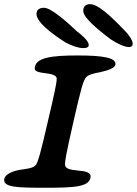

<svg xmlns="http://www.w3.org/2000/svg" viewBox="-36 -887 660 926"><path d="M585.5 -660C598 -660 604 -666.5 604 -676.5C604 -693.5 582.5 -723.5 562 -743C493 -814.5 436 -867 398 -867C377 -867 365.5 -855 365.5 -835C365.5 -805 420 -756.5 497 -698C526.5 -678 564 -660 585.5 -660ZM364.5 -655C383 -655 392 -659.5 392 -670.5C392 -688 361 -717 336 -735C278.5 -789.5 208.5 -849.5 176 -849.5C154 -849.5 140 -839.5 140 -819.5C140 -781.5 209 -727.5 279.5 -682.5C309.5 -666 344 -655 364.5 -655ZM177.5 18.5C321 18.5 401 16 401 -38C401 -55 373.5 -62 343.5 -64C300 -68 277.5 -73.5 277.5 -94C277.5 -109 280 -133 319 -303.5C355.5 -464.5 366.5 -502 381 -516C392.5 -528 420.5 -534 445.5 -538.5C483 -547 521 -558 521 -578.5C521 -608.5 461 -619.5 339 -619.5C213 -619.5 131.5 -610 131.5 -555.5C132 -543 150.5 -538 175 -535C205.5 -531 237.5 -527 237.5 -507.5C237.5 -485.5 225 -429.5 196 -306.5C160 -148.5 147 -103.5 136 -90.5C124.5 -76.5 96 -73 63 -68.5C19 -61 -16 -44 -16 -19C-16 16 46 18.5 177.5 18.5Z"/></svg>

Font: Gluten
Style: Italic
Weight: 400
Italic angle: -13°
Designer: Tyler Finck
Foundry: Etcetera Type Company
Version: Version 0.920